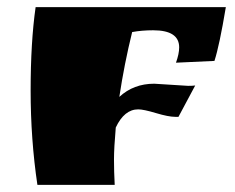

<svg xmlns="http://www.w3.org/2000/svg" viewBox="-20 -519 659 539"><path d="M413 -284 508 -278Q521 -278 528 -279L481 -191H472Q453 -191 418 -201.5Q383 -212 368 -212Q329 -212 305 -161Q300 -104 300 -71Q300 -38 302 0H85Q66 -128 66 -264.5Q66 -401 80 -499H614Q596 -391 582 -348L474 -343Q483 -368 483 -386Q483 -434 410 -434Q378 -434 351 -429Q329 -340 315 -247Q355 -284 413 -284Z"/></svg>

Font: Ruslan Display
Style: Regular
Weight: 400
Version: Version 1.001